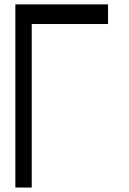

<svg xmlns="http://www.w3.org/2000/svg" viewBox="-20 -840 577 860"><path d="M48.8 -820.3H463.9V-732.4H122.1V0H48.8Z"/></svg>

Font: Gap Sans
Style: Regular
Weight: 400
Designer: Alexandre Liziard and Étienne Ozeray
Foundry: Interstices.io
Version: Version 1.6.1 - December 3. 2014